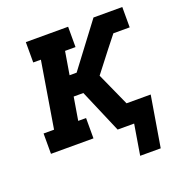

<svg xmlns="http://www.w3.org/2000/svg" viewBox="-124 -638 848 896"><g transform="rotate(-20 300.0 -189.5)"><path d="M421 151 446 0H364L272 -215H224L205 -101H244V0H33V-101H85L139 -429H101V-530H311V-429H259L240 -315H275L437 -530H580V-429H499L450 -367L371 -265L445 -101H565L523 151Z"/></g></svg>

Font: Iosevka Curly Slab ExObl
Style: Bold
Weight: 700
Width: 7
Italic angle: -9°
Monospace: yes
Designer: Belleve Invis
Foundry: Belleve Invis
Version: Version 11.0.0; ttfautohint (v1.8.3)